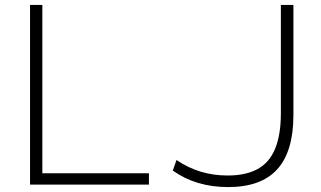

<svg xmlns="http://www.w3.org/2000/svg" viewBox="-20 -750 1304 780"><path d="M102 0V-730H152V-46H585V0ZM907 10Q776 10 682 -57L697 -100Q744 -68 795.5 -52.5Q847 -37 905 -37Q979 -37 1027 -63.5Q1075 -90 1098 -146.5Q1121 -203 1121 -290V-730H1172V-283Q1172 -135 1106.5 -62.5Q1041 10 907 10Z"/></svg>

Font: M PLUS 2 Light
Style: Regular
Weight: 300
Designer: Coji Morishita
Foundry: UNDERFOREST DESIGN
Version: Version 1.001